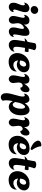

<svg xmlns="http://www.w3.org/2000/svg" viewBox="1822 -2658 1036 4719"><g transform="rotate(90 2339.5 -298.0)"><path d="M218 -535Q178 -535 152.5 -559.5Q127 -584 127 -621Q127 -661 157 -690Q187 -719 230 -719Q270 -719 295.5 -694Q321 -669 321 -632Q321 -592 291 -563.5Q261 -535 218 -535ZM148 4Q109 4 78 -23.5Q47 -51 47 -112Q47 -147 56.5 -177.5Q66 -208 78.5 -237Q91 -266 100.5 -293.5Q110 -321 110 -348Q110 -372 102 -382.5Q94 -393 83 -393Q66 -393 50 -371L43 -375Q47 -415 68.5 -443.5Q90 -472 121.5 -488Q153 -504 184 -504Q222 -504 250 -479.5Q278 -455 278 -400Q278 -367 268.5 -330.5Q259 -294 246.5 -258Q234 -222 224.5 -191Q215 -160 215 -138Q215 -119 222.5 -111Q230 -103 239 -103Q248 -103 256.5 -108.5Q265 -114 269 -121L276 -119Q276 -82 256.5 -54.5Q237 -27 208 -11.5Q179 4 148 4Z M469 3Q432 3 402 -26.5Q372 -56 372 -109Q372 -135 379 -168Q386 -201 394.5 -235Q403 -269 410 -299Q417 -329 417 -348Q417 -368 409 -379.5Q401 -391 388 -391Q371 -391 351 -371L345 -375Q344 -391 352 -413Q360 -435 376.5 -455.5Q393 -476 419 -490Q445 -504 481 -504Q534 -504 559.5 -473.5Q585 -443 585 -399Q585 -383 582 -368Q603 -399 634 -430.5Q665 -462 702.5 -483Q740 -504 780 -504Q827 -504 844 -474Q861 -444 861 -399Q861 -357 852 -309Q843 -261 834 -216.5Q825 -172 825 -142Q825 -102 848 -102Q860 -102 869 -109.5Q878 -117 881 -124L888 -121Q888 -84 867.5 -56Q847 -28 816 -12.5Q785 3 753 3Q714 3 684 -24Q654 -51 654 -112Q654 -148 663.5 -190Q673 -232 682 -271Q691 -310 691 -335Q691 -350 685.5 -358.5Q680 -367 666 -367Q643 -367 615.5 -346Q588 -325 568.5 -290Q549 -255 549 -213Q549 -186 555.5 -161Q562 -136 562 -107Q562 -53 534 -25Q506 3 469 3Z M1085 4Q1053 4 1024.5 -10.5Q996 -25 978.5 -56Q961 -87 961 -135Q961 -161 966 -203Q971 -245 979.5 -295Q988 -345 997 -395Q977 -394 958.5 -391Q940 -388 922 -384L920 -391Q940 -415 962 -432Q984 -449 1008 -460Q1021 -526 1030 -574.5Q1039 -623 1039 -632Q1039 -649 1065.5 -660Q1092 -671 1125 -671Q1154 -671 1179.5 -660Q1205 -649 1214 -623Q1208 -617 1197 -578.5Q1186 -540 1174 -485Q1193 -484 1213 -483Q1233 -482 1254 -480Q1256 -474 1257 -467Q1258 -460 1258 -452Q1258 -437 1253.5 -419.5Q1249 -402 1243 -388Q1219 -390 1198 -392.5Q1177 -395 1157 -396Q1149 -353 1142.5 -310Q1136 -267 1132.5 -232Q1129 -197 1129 -177Q1129 -135 1144.5 -121Q1160 -107 1182 -107Q1202 -107 1218 -115Q1234 -123 1241 -134L1251 -131Q1245 -90 1219 -59.5Q1193 -29 1157 -12.5Q1121 4 1085 4Z M1500 7Q1427 7 1379 -22.5Q1331 -52 1307 -100.5Q1283 -149 1283 -205Q1283 -258 1303.5 -311.5Q1324 -365 1363.5 -409Q1403 -453 1459.5 -480Q1516 -507 1587 -507Q1675 -507 1715.5 -467.5Q1756 -428 1756 -372Q1756 -324 1730.5 -283.5Q1705 -243 1663 -218.5Q1621 -194 1571 -194Q1545 -194 1518 -202Q1491 -210 1465 -227Q1470 -165 1501 -137Q1532 -109 1575 -109Q1605 -109 1635 -120.5Q1665 -132 1690.5 -150.5Q1716 -169 1730 -190L1737 -185Q1737 -133 1715.5 -96.5Q1694 -60 1659 -37Q1624 -14 1582.5 -3.5Q1541 7 1500 7ZM1523 -263Q1555 -263 1575 -281.5Q1595 -300 1605 -325Q1615 -350 1615 -369Q1615 -392 1602 -407.5Q1589 -423 1566 -423Q1548 -423 1526.5 -410Q1505 -397 1488 -365.5Q1471 -334 1466 -278Q1498 -263 1523 -263Z M1923 4Q1887 4 1859 -25.5Q1831 -55 1831 -109Q1831 -135 1837 -168Q1843 -201 1851 -235.5Q1859 -270 1865 -300.5Q1871 -331 1871 -351Q1871 -372 1863.5 -384.5Q1856 -397 1844 -397Q1825 -397 1805 -371L1799 -375Q1798 -391 1806 -413Q1814 -435 1831 -455.5Q1848 -476 1874.5 -490Q1901 -504 1937 -504Q1990 -504 2014 -473.5Q2038 -443 2038 -400Q2038 -393 2037.5 -385.5Q2037 -378 2036 -371Q2072 -436 2111.5 -470.5Q2151 -505 2185 -505Q2217 -505 2232 -480Q2247 -455 2247 -420Q2247 -388 2234.5 -355Q2222 -322 2197.5 -300.5Q2173 -279 2138 -280L2134 -282Q2133 -308 2117 -323Q2101 -338 2081 -338Q2054 -338 2030.5 -311Q2007 -284 2007 -233Q2007 -202 2014 -166Q2021 -130 2021 -105Q2021 -75 2007 -50Q1993 -25 1971 -10.5Q1949 4 1923 4Z M2369 200Q2344 200 2321.5 187Q2299 174 2284.5 145Q2270 116 2270 67Q2270 20 2282.5 -35Q2295 -90 2311 -145.5Q2327 -201 2339.5 -251Q2352 -301 2352 -340Q2352 -369 2344 -379.5Q2336 -390 2325 -390Q2315 -390 2305 -384Q2295 -378 2288 -370L2281 -374Q2281 -409 2301.5 -438.5Q2322 -468 2354 -486Q2386 -504 2420 -504Q2453 -504 2473 -487.5Q2493 -471 2503.5 -445Q2514 -419 2516 -389Q2554 -449 2599 -478Q2644 -507 2684 -507Q2738 -507 2775.5 -456Q2813 -405 2813 -298Q2813 -198 2781 -130.5Q2749 -63 2700.5 -29.5Q2652 4 2602 4Q2559 4 2522.5 -21.5Q2486 -47 2466 -96Q2457 -55 2450.5 -15Q2444 25 2444 63Q2444 84 2446.5 104Q2449 124 2455 144V150Q2442 175 2418.5 187.5Q2395 200 2369 200ZM2553 -93Q2577 -93 2595 -112Q2613 -131 2626 -161.5Q2639 -192 2645.5 -227Q2652 -262 2652 -295Q2652 -337 2641 -366.5Q2630 -396 2607 -396Q2578 -396 2542 -337.5Q2506 -279 2486 -160Q2495 -129 2513 -111Q2531 -93 2553 -93Z M2987 4Q2951 4 2923 -25.5Q2895 -55 2895 -109Q2895 -135 2901 -168Q2907 -201 2915 -235.5Q2923 -270 2929 -300.5Q2935 -331 2935 -351Q2935 -372 2927.5 -384.5Q2920 -397 2908 -397Q2889 -397 2869 -371L2863 -375Q2862 -391 2870 -413Q2878 -435 2895 -455.5Q2912 -476 2938.5 -490Q2965 -504 3001 -504Q3054 -504 3078 -473.5Q3102 -443 3102 -400Q3102 -393 3101.5 -385.5Q3101 -378 3100 -371Q3136 -436 3175.5 -470.5Q3215 -505 3249 -505Q3281 -505 3296 -480Q3311 -455 3311 -420Q3311 -388 3298.5 -355Q3286 -322 3261.5 -300.5Q3237 -279 3202 -280L3198 -282Q3197 -308 3181 -323Q3165 -338 3145 -338Q3118 -338 3094.5 -311Q3071 -284 3071 -233Q3071 -202 3078 -166Q3085 -130 3085 -105Q3085 -75 3071 -50Q3057 -25 3035 -10.5Q3013 4 2987 4Z M3534 7Q3461 7 3413 -22.5Q3365 -52 3341 -100.5Q3317 -149 3317 -205Q3317 -258 3337.5 -311.5Q3358 -365 3397.5 -409Q3437 -453 3493.5 -480Q3550 -507 3621 -507Q3709 -507 3749.5 -467.5Q3790 -428 3790 -372Q3790 -324 3764.5 -283.5Q3739 -243 3697 -218.5Q3655 -194 3605 -194Q3579 -194 3552 -202Q3525 -210 3499 -227Q3504 -165 3535 -137Q3566 -109 3609 -109Q3639 -109 3669 -120.5Q3699 -132 3724.5 -150.5Q3750 -169 3764 -190L3771 -185Q3771 -133 3749.5 -96.5Q3728 -60 3693 -37Q3658 -14 3616.5 -3.5Q3575 7 3534 7ZM3557 -263Q3589 -263 3609 -281.5Q3629 -300 3639 -325Q3649 -350 3649 -369Q3649 -392 3636 -407.5Q3623 -423 3600 -423Q3582 -423 3560.5 -410Q3539 -397 3522 -365.5Q3505 -334 3500 -278Q3532 -263 3557 -263ZM3608 -541Q3556 -565 3524 -587Q3492 -609 3474 -632Q3456 -655 3444 -681Q3430 -713 3439 -737.5Q3448 -762 3470.5 -776.5Q3493 -791 3521.5 -795Q3550 -799 3576 -791Q3574 -763 3586.5 -722.5Q3599 -682 3620.5 -640.5Q3642 -599 3667 -569Q3667 -548 3651.5 -538Q3636 -528 3608 -541Z M3988 4Q3956 4 3927.5 -10.5Q3899 -25 3881.5 -56Q3864 -87 3864 -135Q3864 -161 3869 -203Q3874 -245 3882.5 -295Q3891 -345 3900 -395Q3880 -394 3861.5 -391Q3843 -388 3825 -384L3823 -391Q3843 -415 3865 -432Q3887 -449 3911 -460Q3924 -526 3933 -574.5Q3942 -623 3942 -632Q3942 -649 3968.5 -660Q3995 -671 4028 -671Q4057 -671 4082.5 -660Q4108 -649 4117 -623Q4111 -617 4100 -578.5Q4089 -540 4077 -485Q4096 -484 4116 -483Q4136 -482 4157 -480Q4159 -474 4160 -467Q4161 -460 4161 -452Q4161 -437 4156.5 -419.5Q4152 -402 4146 -388Q4122 -390 4101 -392.5Q4080 -395 4060 -396Q4052 -353 4045.5 -310Q4039 -267 4035.5 -232Q4032 -197 4032 -177Q4032 -135 4047.5 -121Q4063 -107 4085 -107Q4105 -107 4121 -115Q4137 -123 4144 -134L4154 -131Q4148 -90 4122 -59.5Q4096 -29 4060 -12.5Q4024 4 3988 4Z M4403 7Q4330 7 4282 -22.5Q4234 -52 4210 -100.5Q4186 -149 4186 -205Q4186 -258 4206.5 -311.5Q4227 -365 4266.5 -409Q4306 -453 4362.5 -480Q4419 -507 4490 -507Q4578 -507 4618.5 -467.5Q4659 -428 4659 -372Q4659 -324 4633.5 -283.5Q4608 -243 4566 -218.5Q4524 -194 4474 -194Q4448 -194 4421 -202Q4394 -210 4368 -227Q4373 -165 4404 -137Q4435 -109 4478 -109Q4508 -109 4538 -120.5Q4568 -132 4593.5 -150.5Q4619 -169 4633 -190L4640 -185Q4640 -133 4618.5 -96.5Q4597 -60 4562 -37Q4527 -14 4485.5 -3.5Q4444 7 4403 7ZM4426 -263Q4458 -263 4478 -281.5Q4498 -300 4508 -325Q4518 -350 4518 -369Q4518 -392 4505 -407.5Q4492 -423 4469 -423Q4451 -423 4429.5 -410Q4408 -397 4391 -365.5Q4374 -334 4369 -278Q4401 -263 4426 -263Z"/></g></svg>

Font: Agbalumo
Style: Regular
Weight: 400
Designer: Raphael Alegbeleye
Foundry: Sorkin Type Co.
Version: Version 1.000; ttfautohint (v1.8.4)